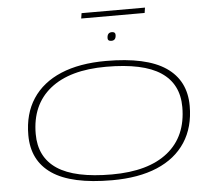

<svg xmlns="http://www.w3.org/2000/svg" viewBox="-64 -1079 1264 1158"><g transform="rotate(-5 568.0 -500.0)"><path d="M568 10Q323 10 205.5 -70Q88 -150 88 -305Q88 -434 147.5 -524.5Q207 -615 319.5 -662.5Q432 -710 593 -710Q837 -710 955 -630Q1073 -550 1073 -396Q1073 -267 1013.5 -176Q954 -85 841.5 -37.5Q729 10 568 10ZM570 -25Q791 -25 909.5 -120.5Q1028 -216 1028 -393Q1028 -533 921.5 -604Q815 -675 591 -675Q370 -675 251.5 -579.5Q133 -484 133 -308Q133 -167 239.5 -96Q346 -25 570 -25ZM637 -828Q615 -828 615 -845Q615 -880 644 -880Q665 -880 665 -862Q665 -828 637 -828ZM467 -978 472 -1010H856L851 -978Z"/></g></svg>

Font: Georama ExtraExtended ExtraLight
Style: Italic
Weight: 200
Width: 8
Italic angle: -9°
Designer: Jean-Baptiste Levee
Foundry: Production Type
Version: Version 1.000